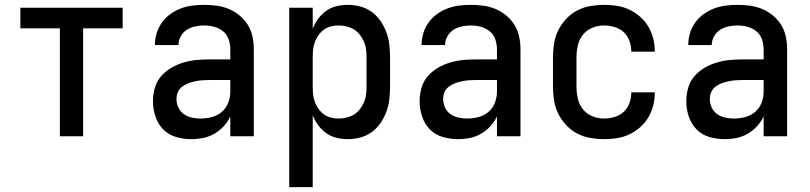

<svg xmlns="http://www.w3.org/2000/svg" viewBox="-20 -562 3340 792"><path d="M227 0V-445H64V-530H486V-445H323V0Z M769 12Q737 12 706 3Q675 -6 653 -28.5Q631 -51 621 -82Q611 -113 611 -144Q611 -172 618.5 -199Q626 -226 644 -247Q662 -268 686 -282Q710 -296 736.5 -304Q763 -312 790.5 -314.5Q818 -317 845 -317H930V-359Q930 -380 923 -400Q916 -420 900 -433Q884 -446 863.5 -451.5Q843 -457 822 -457Q804 -457 785 -453Q766 -449 750.5 -439Q735 -429 725.5 -412Q716 -395 716 -376H619Q619 -401 626 -424.5Q633 -448 647.5 -468.5Q662 -489 682 -503.5Q702 -518 725.5 -527Q749 -536 773.5 -539Q798 -542 822 -542Q848 -542 874 -538.5Q900 -535 924 -525Q948 -515 968.5 -498Q989 -481 1002.5 -459Q1016 -437 1021.5 -411Q1027 -385 1027 -359V0H930V-82Q920 -60 903 -41.5Q886 -23 864.5 -10.5Q843 2 818.5 7Q794 12 769 12ZM807 -73Q830 -73 853.5 -79Q877 -85 895 -100.5Q913 -116 921.5 -138.5Q930 -161 930 -184V-232H845Q830 -232 815.5 -231Q801 -230 786.5 -227Q772 -224 758 -219Q744 -214 732 -205Q720 -196 714 -182.5Q708 -169 708 -154Q708 -136 715.5 -119Q723 -102 738 -91.5Q753 -81 771 -77Q789 -73 807 -73Z M1173 210V-530H1270V-443Q1278 -465 1292.5 -484.5Q1307 -504 1326 -517.5Q1345 -531 1368 -536.5Q1391 -542 1415 -542Q1441 -542 1467 -535Q1493 -528 1514 -512.5Q1535 -497 1550 -475Q1565 -453 1574 -428.5Q1583 -404 1586 -377.5Q1589 -351 1589 -325V-205Q1589 -179 1586 -152.5Q1583 -126 1574 -101.5Q1565 -77 1550 -55Q1535 -33 1514 -17.5Q1493 -2 1467 5Q1441 12 1415 12Q1391 12 1368 6.5Q1345 1 1326 -12.5Q1307 -26 1292.5 -45.5Q1278 -65 1270 -87V210ZM1376 -73Q1393 -73 1409.5 -77Q1426 -81 1440 -89.5Q1454 -98 1464.5 -111.5Q1475 -125 1481.5 -140Q1488 -155 1490 -171.5Q1492 -188 1492 -205V-325Q1492 -342 1490 -358.5Q1488 -375 1481.5 -390Q1475 -405 1464.5 -418.5Q1454 -432 1440 -440.5Q1426 -449 1409.5 -453Q1393 -457 1376 -457Q1360 -457 1344.5 -453Q1329 -449 1316 -439.5Q1303 -430 1293.5 -416.5Q1284 -403 1278.5 -388Q1273 -373 1271.5 -357Q1270 -341 1270 -325V-205Q1270 -189 1271.5 -173Q1273 -157 1278.5 -142Q1284 -127 1293.5 -113.5Q1303 -100 1316 -90.5Q1329 -81 1344.5 -77Q1360 -73 1376 -73Z M1869 12Q1837 12 1806 3Q1775 -6 1753 -28.5Q1731 -51 1721 -82Q1711 -113 1711 -144Q1711 -172 1718.5 -199Q1726 -226 1744 -247Q1762 -268 1786 -282Q1810 -296 1836.5 -304Q1863 -312 1890.5 -314.5Q1918 -317 1945 -317H2030V-359Q2030 -380 2023 -400Q2016 -420 2000 -433Q1984 -446 1963.5 -451.5Q1943 -457 1922 -457Q1904 -457 1885 -453Q1866 -449 1850.5 -439Q1835 -429 1825.5 -412Q1816 -395 1816 -376H1719Q1719 -401 1726 -424.5Q1733 -448 1747.5 -468.5Q1762 -489 1782 -503.5Q1802 -518 1825.5 -527Q1849 -536 1873.5 -539Q1898 -542 1922 -542Q1948 -542 1974 -538.5Q2000 -535 2024 -525Q2048 -515 2068.5 -498Q2089 -481 2102.5 -459Q2116 -437 2121.5 -411Q2127 -385 2127 -359V0H2030V-82Q2020 -60 2003 -41.5Q1986 -23 1964.5 -10.5Q1943 2 1918.5 7Q1894 12 1869 12ZM1907 -73Q1930 -73 1953.5 -79Q1977 -85 1995 -100.5Q2013 -116 2021.5 -138.5Q2030 -161 2030 -184V-232H1945Q1930 -232 1915.5 -231Q1901 -230 1886.5 -227Q1872 -224 1858 -219Q1844 -214 1832 -205Q1820 -196 1814 -182.5Q1808 -169 1808 -154Q1808 -136 1815.5 -119Q1823 -102 1838 -91.5Q1853 -81 1871 -77Q1889 -73 1907 -73Z M2471 12Q2443 12 2414.5 7Q2386 2 2360.5 -11.5Q2335 -25 2315 -46.5Q2295 -68 2282.5 -93.5Q2270 -119 2265.5 -147.5Q2261 -176 2261 -205V-325Q2261 -354 2265.5 -382.5Q2270 -411 2282.5 -436.5Q2295 -462 2315 -483.5Q2335 -505 2360.5 -518.5Q2386 -532 2414.5 -537Q2443 -542 2471 -542Q2498 -542 2524.5 -538Q2551 -534 2575.5 -522.5Q2600 -511 2620.5 -493Q2641 -475 2654.5 -452Q2668 -429 2674.5 -403Q2681 -377 2681 -350V-349H2584V-350Q2584 -372 2576.5 -393Q2569 -414 2553 -429Q2537 -444 2515 -450.5Q2493 -457 2471 -457Q2447 -457 2423.5 -447.5Q2400 -438 2384.5 -418.5Q2369 -399 2363.5 -374.5Q2358 -350 2358 -325V-205Q2358 -180 2363.5 -155.5Q2369 -131 2384.5 -111.5Q2400 -92 2423.5 -82.5Q2447 -73 2471 -73Q2493 -73 2515 -79.5Q2537 -86 2553 -101Q2569 -116 2576.5 -137Q2584 -158 2584 -180V-181H2681V-180Q2681 -153 2674.5 -127Q2668 -101 2654.5 -78Q2641 -55 2620.5 -37Q2600 -19 2575.5 -7.5Q2551 4 2524.5 8Q2498 12 2471 12Z M2969 12Q2937 12 2906 3Q2875 -6 2853 -28.5Q2831 -51 2821 -82Q2811 -113 2811 -144Q2811 -172 2818.5 -199Q2826 -226 2844 -247Q2862 -268 2886 -282Q2910 -296 2936.5 -304Q2963 -312 2990.5 -314.5Q3018 -317 3045 -317H3130V-359Q3130 -380 3123 -400Q3116 -420 3100 -433Q3084 -446 3063.5 -451.5Q3043 -457 3022 -457Q3004 -457 2985 -453Q2966 -449 2950.5 -439Q2935 -429 2925.5 -412Q2916 -395 2916 -376H2819Q2819 -401 2826 -424.5Q2833 -448 2847.5 -468.5Q2862 -489 2882 -503.5Q2902 -518 2925.5 -527Q2949 -536 2973.5 -539Q2998 -542 3022 -542Q3048 -542 3074 -538.5Q3100 -535 3124 -525Q3148 -515 3168.5 -498Q3189 -481 3202.5 -459Q3216 -437 3221.5 -411Q3227 -385 3227 -359V0H3130V-82Q3120 -60 3103 -41.5Q3086 -23 3064.5 -10.5Q3043 2 3018.5 7Q2994 12 2969 12ZM3007 -73Q3030 -73 3053.5 -79Q3077 -85 3095 -100.5Q3113 -116 3121.5 -138.5Q3130 -161 3130 -184V-232H3045Q3030 -232 3015.5 -231Q3001 -230 2986.5 -227Q2972 -224 2958 -219Q2944 -214 2932 -205Q2920 -196 2914 -182.5Q2908 -169 2908 -154Q2908 -136 2915.5 -119Q2923 -102 2938 -91.5Q2953 -81 2971 -77Q2989 -73 3007 -73Z"/></svg>

Font: Lode Dark Term
Style: Bold
Weight: 700
Monospace: yes
Designer: Belleve Invis
Foundry: Belleve Invis
Version: Version 29.2.0